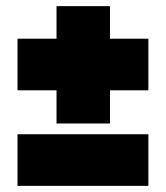

<svg xmlns="http://www.w3.org/2000/svg" viewBox="-20 -621 540 625"><path d="M463 -495V-327H338V-219H164V-327H37V-495H164V-601H338V-495ZM463 -184V-16H37V-184Z"/></svg>

Font: Blinker Black
Style: Regular
Weight: 900
Designer: Juergen Huber
Foundry: supertype
Version: Version 1.017;hotconv 1.0.117;makeotfexe 2.5.65602